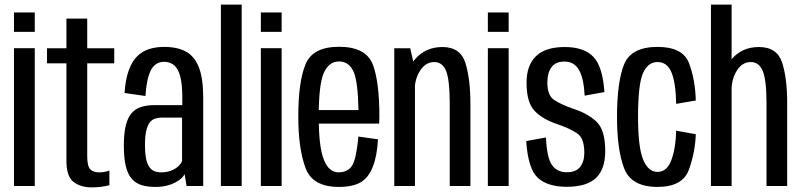

<svg xmlns="http://www.w3.org/2000/svg" viewBox="-20 -805 3462 831"><path d="M40.5 0H130.5V-596.5H40.5ZM40.5 -751V-667H130.5V-751Z M377.5 6Q417 6 453.5 -3.5V-67Q432.5 -59 409 -59Q384 -59 370.8 -72.2Q357.5 -85.5 357.5 -130V-531H474.5V-596H357.5V-724.5H267.5V-596H183.5V-531H267.5V-110Q267.5 -41.5 298 -17.8Q328.5 6 377.5 6Z M653.5 4Q680 4 701.2 -1.2Q722.5 -6.5 738.5 -15Q754.5 -23.5 764.8 -33Q775 -42.5 779 -51.5L787.5 0H859.5V-382.5Q859.5 -466.5 840.5 -514.2Q821.5 -562 784.2 -582Q747 -602 690 -602Q653.5 -602 624 -592.2Q594.5 -582.5 572.5 -560.2Q550.5 -538 536.8 -499.2Q523 -460.5 519 -402.5L609.5 -389.5Q613.5 -446.5 623.8 -478.5Q634 -510.5 650.8 -524Q667.5 -537.5 690 -537.5Q715.5 -537.5 733 -523.2Q750.5 -509 759.8 -475.5Q769 -442 769 -384V-350H648.5Q615.5 -350 590.5 -342Q565.5 -334 549 -314.5Q532.5 -295 524.2 -261Q516 -227 516 -174.5Q516 -119 525 -83.8Q534 -48.5 551.8 -29.5Q569.5 -10.5 594.8 -3.2Q620 4 653.5 4ZM676.5 -59Q662 -59 649.2 -63.8Q636.5 -68.5 627 -81.2Q617.5 -94 612.5 -117.2Q607.5 -140.5 607.5 -178Q607.5 -215.5 613 -239Q618.5 -262.5 628 -274.8Q637.5 -287 651 -291.5Q664.5 -296 680 -296H768V-107.5Q763.5 -96.5 751.2 -85Q739 -73.5 720 -66.2Q701 -59 676.5 -59Z M936 0H1026V-785H936Z M1109 0H1199V-596.5H1109ZM1109 -751V-667H1199V-751Z M1446.5 4V-59Q1402.5 -59 1381.5 -114.5Q1359.5 -169 1359.5 -300Q1359.5 -442.5 1382 -490.5Q1404.5 -539 1447 -539Q1491.5 -539 1511.5 -492Q1529.5 -447.5 1531.5 -328.5H1350V-270H1621Q1622 -285 1622 -300.5Q1622 -452.5 1593 -527.5Q1562.5 -602.5 1447 -602.5Q1333.5 -602.5 1302.5 -527Q1271 -451.5 1271 -300Q1271 -163 1302 -79Q1331.5 4 1446.5 4ZM1446.5 -59V4Q1506.5 4 1541 -16Q1575 -36 1593.5 -83Q1612 -129.5 1616 -202L1531 -214Q1527 -165.5 1518 -126Q1509 -87 1490.5 -73Q1472 -59 1446.5 -59Z M1686.5 0H1776V-506.5L1755.5 -596H1686.5ZM1926.5 0H2016V-354.5Q2016 -462.5 1994.5 -532Q1973 -601.5 1894.5 -601.5Q1822.5 -601.5 1777 -549.5Q1731.5 -497.5 1731.5 -431.5L1774.5 -410.5Q1774.5 -463.5 1798.8 -500Q1823 -536.5 1859 -536.5Q1895.5 -536.5 1911 -497.2Q1926.5 -458 1926.5 -358.5Z M2091.5 0H2181.5V-596.5H2091.5ZM2091.5 -751V-667H2181.5V-751Z M2433 3.5Q2519 3.5 2559.2 -34.5Q2599.5 -72.5 2599.5 -151.5Q2599.5 -242.5 2561.8 -278.2Q2524 -314 2462 -334Q2407.5 -353 2378.2 -372.5Q2349 -392 2349 -448Q2349 -489.5 2366.8 -514Q2384.5 -538.5 2423 -538.5Q2464.5 -538.5 2485.5 -503Q2506.5 -467.5 2510.5 -391L2596 -406.5Q2588.5 -517.5 2547.8 -559.5Q2507 -601.5 2424 -601.5Q2341 -601.5 2300 -562Q2259 -522.5 2259 -447.5Q2259 -362.5 2293 -326Q2327 -289.5 2391 -268Q2446.5 -249 2477.8 -228Q2509 -207 2509 -144Q2509 -106 2491 -82.8Q2473 -59.5 2433.5 -59.5Q2391 -59.5 2369 -90.8Q2347 -122 2343 -210L2257.5 -194.5Q2265.5 -74 2308 -35.2Q2350.5 3.5 2433 3.5Z M2826 4Q2935.5 4 2962.2 -72Q2989 -148 2991.5 -224L2906.5 -239.5Q2905 -164.5 2886 -112.8Q2867 -61 2826 -61Q2785 -61 2763.2 -115.2Q2741.5 -169.5 2741.5 -298Q2741.5 -439.5 2762.8 -488Q2784 -536.5 2826 -536.5Q2868 -536.5 2886.5 -491Q2905 -445.5 2906.5 -355.5L2991.5 -370Q2989 -461 2962.2 -531.5Q2935.5 -602 2826 -602Q2712 -602 2681.2 -526.5Q2650.5 -451 2650.5 -298Q2650.5 -157.5 2681.2 -76.8Q2712 4 2826 4Z M3057 0H3146.5V-785H3057ZM3297.5 0H3387V-359Q3387 -467.5 3365 -534.5Q3343 -601.5 3264.5 -601.5Q3192 -601.5 3147.2 -549.5Q3102.5 -497.5 3102.5 -431.5L3146 -410.5Q3146 -463.5 3169.5 -500Q3193 -536.5 3229 -536.5Q3265.5 -536.5 3281.5 -497.2Q3297.5 -458 3297.5 -358.5Z"/></svg>

Font: Anybody Condensed
Style: Regular
Weight: 400
Width: 3
Designer: Tyler Finck
Foundry: Etcetera Type Company
Version: Version 1.113;gftools[0.9.25]